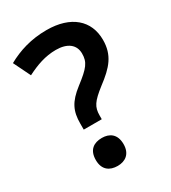

<svg xmlns="http://www.w3.org/2000/svg" viewBox="-181 -817 822 923"><g transform="rotate(-30 230.5 -355.5)"><path d="M142 -253V-220H242V-240C242 -288 257 -310 321 -360C397 -417 438 -463 438 -548C438 -655 361 -724 226 -724C139 -724 68 -701 7 -667L53 -573C106 -600 158 -619 217 -619C281 -619 318 -590 318 -541C318 -493 300 -470 227 -414C161 -363 142 -322 142 -253ZM119 -64C119 -9 153 13 197 13C238 13 273 -9 273 -64C273 -121 238 -142 197 -142C153 -142 119 -121 119 -64Z"/></g></svg>

Font: Noto Sans Georgian SemiBold
Style: Regular
Weight: 600
Designer: Monotype Design Team, Akaki Razmadze
Foundry: Google LLC
Version: Version 2.005